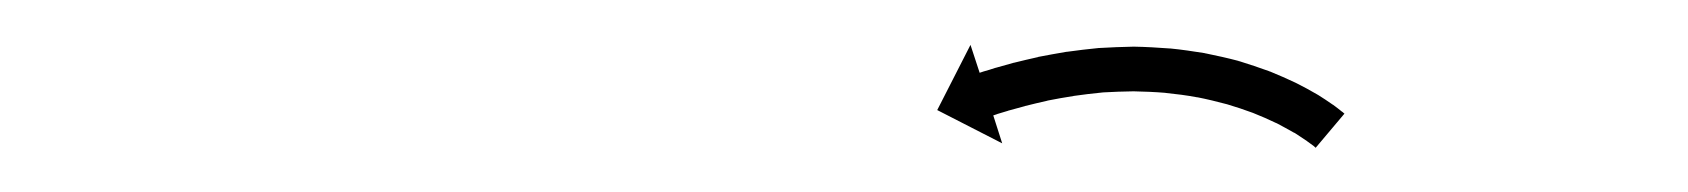

<svg xmlns="http://www.w3.org/2000/svg" viewBox="-20 -533 756 86"><path d="M568.5 -467.5C568.8 -467.3 569 -467.1 569.3 -466.8L582.2 -482.1C581.9 -482.3 581.6 -482.6 581.4 -482.8C581.4 -482.8 581.3 -482.8 581.3 -482.9C581.2 -482.9 581.2 -482.9 581.2 -482.9C579.9 -484 578.5 -485 577.2 -486C577.2 -486 577.1 -486 577.1 -486.1C577 -486.1 577 -486.1 577 -486.1C574.8 -487.7 572.5 -489.1 570.2 -490.6C570.2 -490.6 570.1 -490.6 570.1 -490.6C570 -490.7 570 -490.7 570 -490.7C566.9 -492.5 563.8 -494.2 560.6 -495.8C560.6 -495.8 560.6 -495.8 560.5 -495.8C560.4 -495.9 560.4 -495.9 560.4 -495.9C556.6 -497.7 552.7 -499.4 548.8 -501C548.8 -501 548.7 -501 548.6 -501C548.6 -501.1 548.5 -501.1 548.5 -501.1C544.1 -502.7 539.6 -504.2 535.1 -505.6C535.1 -505.6 535 -505.6 534.9 -505.6C534.8 -505.6 534.8 -505.7 534.8 -505.7C529.9 -507 524.9 -508.1 520 -509.1C520 -509.1 519.9 -509.1 519.8 -509.1C519.7 -509.2 519.6 -509.2 519.6 -509.2C514.5 -510 509.3 -510.8 504.1 -511.3C504.1 -511.3 504 -511.3 503.9 -511.3C503.8 -511.3 503.8 -511.3 503.8 -511.3C498.5 -511.7 493.3 -512 488 -512.1C488 -512.1 487.9 -512.1 487.9 -512.1C487.8 -512.1 487.7 -512.1 487.7 -512.1C482.6 -512 477.5 -511.8 472.4 -511.5C472.4 -511.5 472.4 -511.5 472.3 -511.5C472.2 -511.5 472.2 -511.5 472.2 -511.5C467.4 -511 462.7 -510.5 457.9 -509.8C457.9 -509.8 457.9 -509.8 457.8 -509.8C457.8 -509.8 457.7 -509.8 457.7 -509.8C453.5 -509.1 449.2 -508.3 445 -507.5C445 -507.5 445 -507.4 444.9 -507.4C444.9 -507.4 444.8 -507.4 444.8 -507.4C441.3 -506.6 437.7 -505.8 434.2 -504.9C434.2 -504.9 434.2 -504.9 434.1 -504.9C434.1 -504.9 434.1 -504.9 434.1 -504.9C431.3 -504.1 428.6 -503.4 425.9 -502.6C425.9 -502.6 425.9 -502.6 425.9 -502.6C425.9 -502.6 425.8 -502.6 425.8 -502.6C424.1 -502 422.4 -501.5 420.6 -501C420.6 -501 420.6 -501 420.6 -501C420.6 -501 420.6 -501 420.6 -501C420 -500.8 419.4 -500.6 418.8 -500.4L414.7 -512.9L399.8 -483.7L428.9 -468.8L424.9 -481.3C425.5 -481.5 426.1 -481.7 426.7 -481.9C426.7 -481.9 426.7 -481.9 426.6 -481.9C426.6 -481.9 426.6 -481.9 426.6 -481.9C428.3 -482.4 429.9 -482.9 431.6 -483.4C431.6 -483.4 431.6 -483.4 431.5 -483.4C431.5 -483.4 431.5 -483.4 431.5 -483.4C434.1 -484.1 436.7 -484.8 439.2 -485.5C439.2 -485.5 439.2 -485.5 439.2 -485.5C439.1 -485.5 439.1 -485.5 439.1 -485.5C442.5 -486.4 445.8 -487.1 449.2 -487.9C449.2 -487.9 449.1 -487.9 449.1 -487.9C449.1 -487.9 449 -487.9 449 -487.9C453 -488.7 457 -489.4 460.9 -490C460.9 -490 460.9 -490 460.8 -490C460.8 -490 460.7 -490 460.7 -490C465.1 -490.6 469.6 -491.2 474 -491.6C474 -491.6 474 -491.6 473.9 -491.6C473.8 -491.6 473.8 -491.6 473.8 -491.6C478.5 -491.9 483.2 -492 487.9 -492.1C487.9 -492.1 487.8 -492.1 487.8 -492.1C487.7 -492.1 487.6 -492.1 487.6 -492.1C492.5 -492 497.4 -491.8 502.2 -491.4C502.2 -491.4 502.2 -491.4 502.1 -491.4C502 -491.4 501.9 -491.4 501.9 -491.4C506.8 -490.9 511.6 -490.3 516.3 -489.4C516.3 -489.4 516.3 -489.5 516.2 -489.5C516.1 -489.5 516 -489.5 516 -489.5C520.6 -488.6 525.1 -487.5 529.6 -486.3C529.6 -486.3 529.5 -486.4 529.5 -486.4C529.4 -486.4 529.3 -486.4 529.3 -486.4C533.4 -485.2 537.5 -483.8 541.6 -482.3C541.6 -482.3 541.5 -482.4 541.4 -482.4C541.4 -482.4 541.3 -482.4 541.3 -482.4C544.8 -481 548.3 -479.5 551.8 -477.8C551.8 -477.8 551.7 -477.9 551.7 -477.9C551.6 -477.9 551.5 -478 551.5 -478C554.3 -476.5 557.1 -475 559.9 -473.4C559.9 -473.4 559.8 -473.5 559.8 -473.5C559.7 -473.5 559.7 -473.6 559.7 -473.6C561.7 -472.3 563.6 -471 565.6 -469.7C565.6 -469.7 565.5 -469.7 565.5 -469.8C565.4 -469.8 565.4 -469.8 565.4 -469.8C566.5 -469 567.6 -468.2 568.7 -467.4C568.7 -467.4 568.6 -467.4 568.6 -467.4C568.5 -467.5 568.5 -467.5 568.5 -467.5Z"/></svg>

Font: FRB American Cursive Just Arrows Semibold
Style: Italic
Weight: 600
Italic angle: -25°
Version: Version 2.0;Modular Font Editor K font №1